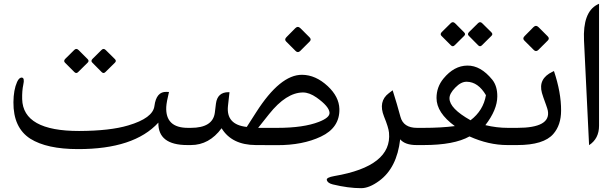

<svg xmlns="http://www.w3.org/2000/svg" viewBox="-20 -754 3203 998"><path d="M954.1 0Q800.8 0 803.2 -116.7Q676.8 21.5 385.3 21Q223.1 21 137.2 -33.2Q48.8 -90.3 49.8 -222.7Q50.3 -286.6 68.8 -328.1Q79.6 -352.1 94.2 -350.6Q108.9 -348.6 101.1 -314Q94.2 -282.2 95.2 -239.3Q99.1 -72.8 391.1 -73.2Q551.8 -73.7 646.5 -102.1Q774.9 -140.1 782.7 -203.1Q792.5 -278.8 845.7 -276.4L858.4 -275.9Q845.7 -224.1 844.2 -198.7Q838.9 -89.4 957 -89.4H964.8Q981.9 -89.4 981.9 -47.9V-44.9Q981.9 0 964.8 0ZM388.9 -493.4 435.4 -446.9Q444.8 -437.5 435.9 -428.6L386.6 -379.9Q376.7 -369.4 366.7 -379.3L317.4 -428.6Q309.1 -437.5 319.1 -448L365.6 -494Q376.7 -505.6 388.9 -493.4ZM530.1 -493.4 577.1 -446.9Q586.6 -437.5 577.7 -428.6L528.4 -379.9Q518.4 -369.4 508.5 -379.3L459.7 -428.6Q450.3 -437.5 461.4 -448.5L507.4 -494Q518.4 -505.6 530.1 -493.4Z M1321.8 -89.4H1421.9Q1557.6 -89.4 1637.7 -120.6Q1694.3 -142.6 1692.9 -168Q1690.9 -200.7 1625.5 -247.1Q1587.9 -273.4 1554.7 -273.4Q1467.8 -272.9 1378.4 -160.6ZM971.7 -89.4Q1086.4 -89.4 1096.7 -168.5L1102.5 -215.8Q1110.4 -274.9 1168 -274.9H1172.9L1165 -203.6Q1154.3 -106 1262.7 -94.2L1311.5 -170.4Q1436.5 -366.2 1550.3 -365.2Q1620.6 -364.7 1683.6 -306.2Q1742.2 -251.5 1744.1 -188Q1746.6 -90.3 1647.9 -43.9Q1553.2 1 1419.9 0.5L1309.6 0Q1185.1 -0.5 1131.8 -87.4Q1067.4 0 972.2 0H960Q923.3 0 923.3 -44.9V-47.9Q923.3 -89.4 960 -89.4ZM1542 -606.9 1589.1 -559.9Q1600.2 -548.8 1589.7 -538.3L1540.4 -489Q1528.2 -477.4 1516.6 -489L1467.8 -537.7Q1456.2 -548.8 1469.5 -561.5L1514.9 -607.5Q1528.2 -620.8 1542 -606.9Z M2145 0Q2085.4 0 2060.1 -29.8Q2043 118.7 1951.2 186Q1899.4 224.1 1857.4 224.1Q1790.5 224.1 1710 204.6Q1682.1 197.8 1678.7 181.2Q1675.8 168.5 1717.8 161.1Q2018.6 109.9 2002 -64.5Q1999.5 -91.3 1976.1 -148.4Q1944.8 -227.1 2001 -269.5L2021 -284.7Q2044.4 -210.9 2061.5 -147Q2076.7 -89.4 2147.5 -89.4H2160.2Q2177.2 -89.4 2177.2 -47.9V-44.9Q2177.2 0 2160.2 0Z M2617.2 0Q2520 0 2420.4 -44.9Q2340.3 0 2182.1 0H2155.3Q2118.7 0 2118.7 -44.9V-47.9Q2118.7 -89.4 2155.3 -89.4H2181.6Q2272.5 -89.4 2344.2 -98.6Q2249 -168 2249 -244.6Q2249 -301.8 2285.2 -345.7Q2340.3 -412.6 2409.2 -413.1Q2478.5 -414.1 2539.1 -339.4Q2565.4 -306.2 2564.9 -252.4Q2564.5 -183.6 2502.9 -103.5Q2562 -89.4 2619.6 -89.4H2661.6Q2678.7 -89.4 2678.7 -47.9V-44.9Q2678.7 0 2661.6 0ZM2425.8 -128.9Q2492.2 -179.2 2505.9 -259.3Q2465.3 -328.1 2406.7 -329.1Q2377 -330.1 2346.7 -298.8Q2315.9 -267.6 2316.4 -242.7Q2316.4 -190.4 2425.8 -128.9ZM2345.9 -632.6 2392.4 -586Q2401.8 -576.6 2393 -567.8L2343.7 -519Q2333.7 -508.5 2323.7 -518.5L2274.4 -567.8Q2266.1 -576.6 2276.1 -587.2L2322.6 -633.1Q2333.7 -644.7 2345.9 -632.6ZM2487.1 -632.6 2534.2 -586Q2543.6 -576.6 2534.7 -567.8L2485.4 -519Q2475.5 -508.5 2465.5 -518.5L2416.8 -567.8Q2407.4 -576.6 2418.4 -587.7L2464.4 -633.1Q2475.5 -644.7 2487.1 -632.6Z M2668.5 -89.4Q2843.8 -89.4 2827.6 -178.7Q2825.7 -188.5 2818.4 -208.5Q2801.3 -254.9 2796.9 -271Q2776.4 -345.2 2851.6 -380.9L2859.4 -384.8Q2897 -272.9 2896.5 -179.2Q2896.5 -104 2856 -57.6Q2806.2 0 2668.9 0H2656.7Q2620.1 0 2620.1 -44.9V-47.9Q2620.1 -89.4 2656.7 -89.4ZM2779.8 -612.3 2826.9 -565.2Q2838 -554.2 2827.5 -543.6L2778.2 -494.4Q2766 -482.7 2754.4 -494.4L2705.6 -543.1Q2694 -554.2 2707.3 -566.9L2752.7 -612.9Q2766 -626.2 2779.8 -612.3Z M3084.5 -730 3093.8 -734.4V-100.6Q3093.8 -33.2 3042 0.5L3015.6 -543.5Q3008.8 -690.4 3084.5 -730Z"/></svg>

Font: Gandom FD
Style: FD
Weight: 400
Foundry: DejaVu fonts team - Redesigned by Saber Rastikerdar - Based on Samim Font
Version: Version 0.6